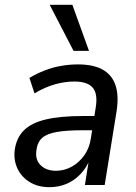

<svg xmlns="http://www.w3.org/2000/svg" viewBox="-20 -767 565 796"><path d="M185 9Q138 9 103.5 -12Q69 -33 52.5 -68Q36 -103 41 -145Q48 -196 79.5 -227Q111 -258 171 -272Q231 -286 323 -286H384L375 -227H324Q257 -227 216 -220Q175 -213 155 -195.5Q135 -178 131 -144Q125 -105 148.5 -82Q172 -59 212 -59Q246 -59 276.5 -75.5Q307 -92 329 -122.5Q351 -153 357 -195L377 -322Q386 -378 364.5 -403.5Q343 -429 288 -429Q249 -429 208 -417.5Q167 -406 123 -380L102 -444Q132 -462 165.5 -475Q199 -488 234 -494Q269 -500 303 -500Q366 -500 404.5 -479Q443 -458 458 -416Q473 -374 464 -310L414 0H332L349 -107H353Q338 -70 312 -43.5Q286 -17 254 -4Q222 9 185 9ZM285 -556 186 -747H280L349 -556Z"/></svg>

Font: Nunito Sans 10pt SemiCondensed Medium
Style: Italic
Weight: 500
Width: 4
Italic angle: -9°
Designer: Vernon Adams
Foundry: Vernon Adams
Version: Version 3.101;gftools[0.9.27]